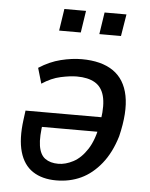

<svg xmlns="http://www.w3.org/2000/svg" viewBox="-52 -752 630 804"><g transform="rotate(5 263.0 -350.0)"><path d="M214 9Q155 9 115.5 -17Q76 -43 60.5 -97Q45 -151 56 -233L61 -271H397L389 -209H116L139 -234Q128 -167 134 -129.5Q140 -92 161.5 -76.5Q183 -61 217 -61Q247 -61 279.5 -78Q312 -95 338 -135Q364 -175 376 -243L379 -262Q388 -323 378 -360.5Q368 -398 339 -415Q310 -432 263 -432Q235 -432 195.5 -423.5Q156 -415 117 -389L98 -454Q143 -483 189.5 -494.5Q236 -506 277 -506Q360 -506 409.5 -472Q459 -438 472.5 -369.5Q486 -301 461 -198Q440 -128 402.5 -81.5Q365 -35 318 -13Q271 9 214 9ZM341 -617 355 -709H447L432 -617ZM172 -617 186 -709H277L263 -617Z"/></g></svg>

Font: Nunito Sans 7pt Condensed Medium
Style: Italic
Weight: 500
Width: 3
Italic angle: -9°
Designer: Vernon Adams
Foundry: Vernon Adams
Version: Version 3.101;gftools[0.9.27]